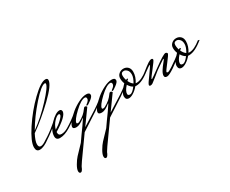

<svg xmlns="http://www.w3.org/2000/svg" viewBox="-139 -1052 2329 1944"><g transform="rotate(-30 1025.5 -80.5)"><path d="M353 -166Q360 -171 366 -171Q372 -171 372 -164V-162Q268 -76 214 -42Q144 11 96 11Q54 11 54 -39Q54 -106 140.5 -237.5Q227 -369 335 -474Q443 -579 498 -579Q523 -579 523 -557Q523 -502 391.5 -375.5Q260 -249 133 -160Q96 -89 96 -52Q96 -15 122 -15Q148 -15 190 -45Q261 -87 328 -145ZM473 -547Q431 -547 324 -426Q217 -305 147 -184Q262 -266 372 -384.5Q482 -503 482 -538Q482 -547 473 -547Z M611 -166Q618 -171 624 -171Q630 -171 630 -164V-162Q526 -76 457 -33Q388 10 332 10Q287 10 287 -34Q287 -99 353 -167.5Q419 -236 464 -236Q489 -236 489 -208Q484 -153 331 -60V-50Q331 -17 365.5 -17Q400 -17 440 -40Q518 -86 586 -145ZM438 -205Q416 -205 381.5 -168Q347 -131 335 -84Q383 -113 416 -145.5Q449 -178 449 -191.5Q449 -205 438 -205Z M909 -166Q916 -171 922 -171Q928 -171 928 -164V-162Q831 -82 776 -46L576 84L514 171Q370 368 370 383Q354 418 339 418Q320 418 320 393Q320 368 344.5 326Q369 284 393 258L488 158Q500 139 537 88Q574 37 586 20L629 -44L631 -48Q631 -50 629 -50Q570 -1 531 -1Q492 -1 492 -23.5Q492 -46 522 -83Q552 -120 594.5 -155Q637 -190 688.5 -215.5Q740 -241 779.5 -241Q819 -241 819 -213Q819 -193 781.5 -165Q744 -137 735.5 -137Q727 -137 727 -141Q727 -147 735 -152Q769 -176 769 -197.5Q769 -219 751 -219Q707 -219 628.5 -144.5Q550 -70 550 -39Q550 -30 564.5 -30Q579 -30 614 -53.5Q649 -77 667 -99L694 -133Q699 -140 707 -140Q715 -140 721 -135Q727 -130 727 -125L606 43L754 -50Q820 -90 886 -146Z M1206 -166Q1213 -171 1219 -171Q1225 -171 1225 -164V-162Q1128 -82 1073 -46L873 84L811 171Q667 368 667 383Q651 418 636 418Q617 418 617 393Q617 368 641.5 326Q666 284 690 258L785 158Q797 139 834 88Q871 37 883 20L926 -44L928 -48Q928 -50 926 -50Q867 -1 828 -1Q789 -1 789 -23.5Q789 -46 819 -83Q849 -120 891.5 -155Q934 -190 985.5 -215.5Q1037 -241 1076.5 -241Q1116 -241 1116 -213Q1116 -193 1078.5 -165Q1041 -137 1032.5 -137Q1024 -137 1024 -141Q1024 -147 1032 -152Q1066 -176 1066 -197.5Q1066 -219 1048 -219Q1004 -219 925.5 -144.5Q847 -70 847 -39Q847 -30 861.5 -30Q876 -30 911 -53.5Q946 -77 964 -99L991 -133Q996 -140 1004 -140Q1012 -140 1018 -135Q1024 -130 1024 -125L903 43L1051 -50Q1117 -90 1183 -146Z M1283 -86Q1339 -86 1417 -149L1434 -144Q1336 -62 1265 -62Q1257 -62 1253 -63Q1226 -30 1194 -9.5Q1162 11 1138 11Q1100 11 1100 -31.5Q1100 -74 1171 -145Q1159 -174 1159 -206Q1159 -238 1182 -258Q1205 -278 1235.5 -278Q1266 -278 1287 -258Q1308 -238 1308 -201Q1308 -144 1271 -87Q1275 -86 1283 -86ZM1251 -96Q1282 -148 1282 -184.5Q1282 -221 1264 -238.5Q1246 -256 1229 -256Q1194 -256 1194 -220Q1194 -184 1210 -148.5Q1226 -113 1251 -96ZM1141 -37Q1141 -17 1167 -17Q1193 -17 1233 -70Q1206 -84 1185 -119Q1141 -71 1141 -37Z M1843 -163Q1632 13 1582 13Q1553 13 1553 -11Q1553 -35 1574.5 -68Q1596 -101 1617.5 -126.5Q1639 -152 1639 -157Q1639 -162 1636 -162Q1543 -100 1525.5 -86Q1508 -72 1468.5 -40Q1429 -8 1417 0Q1405 8 1391 8Q1377 8 1377 -4Q1377 -18 1433 -92Q1487 -166 1487 -175Q1487 -177 1483.5 -177Q1480 -177 1397 -116L1393 -131Q1464 -188 1489 -204Q1514 -220 1529.5 -220Q1545 -220 1545 -205Q1545 -195 1488.5 -123.5Q1432 -52 1432 -46.5Q1432 -41 1435.5 -41Q1439 -41 1549.5 -121.5Q1660 -202 1684 -202Q1691 -202 1697.5 -196.5Q1704 -191 1704 -186Q1704 -174 1651 -106.5Q1598 -39 1598 -30Q1598 -21 1610.5 -21Q1623 -21 1664 -48Q1739 -97 1802 -149L1824 -167Q1831 -172 1837 -172Q1843 -172 1843 -166Z M1900 -86Q1956 -86 2034 -149L2051 -144Q1953 -62 1882 -62Q1874 -62 1870 -63Q1843 -30 1811 -9.5Q1779 11 1755 11Q1717 11 1717 -31.5Q1717 -74 1788 -145Q1776 -174 1776 -206Q1776 -238 1799 -258Q1822 -278 1852.5 -278Q1883 -278 1904 -258Q1925 -238 1925 -201Q1925 -144 1888 -87Q1892 -86 1900 -86ZM1868 -96Q1899 -148 1899 -184.5Q1899 -221 1881 -238.5Q1863 -256 1846 -256Q1811 -256 1811 -220Q1811 -184 1827 -148.5Q1843 -113 1868 -96ZM1758 -37Q1758 -17 1784 -17Q1810 -17 1850 -70Q1823 -84 1802 -119Q1758 -71 1758 -37Z"/></g></svg>

Font: Mrs Saint Delafield
Style: Regular
Weight: 400
Designer: Alejandro Paul
Foundry: Alejandro Paul
Version: Version 1.000